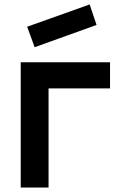

<svg xmlns="http://www.w3.org/2000/svg" viewBox="-20 -842 540 862"><path d="M135.5 -630 102 -722 382.5 -822 413.5 -730ZM474 -445H198V0H73V-562.5H474Z"/></svg>

Font: Russisch Sans
Style: Bold
Weight: 700
Designer: Michael Sharanda (font) & Cristiano Sobral (main changes)
Foundry: Michael Sharanda
Version: Version 2.00;September 8, 2020;FontCreator 13.0.0.2681 64-bi